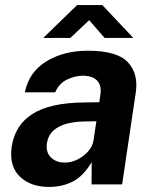

<svg xmlns="http://www.w3.org/2000/svg" viewBox="-20 -727 606 757"><path d="M173.5 10Q100.5 10 58 -31Q15.5 -72 26 -148Q38.5 -233 107.2 -277.2Q176 -321.5 309.5 -323L371.5 -324L376 -355Q381 -391.5 362 -410.2Q343 -429 304.5 -428.5Q274.5 -428 243.8 -413Q213 -398 197.5 -363H78Q94 -443 162.8 -485Q231.5 -527 326 -527Q441.5 -527 483.8 -482Q526 -437 515.5 -363.5L461.5 0H341L341.5 -87.5Q307.5 -31.5 266.2 -10.8Q225 10 173.5 10ZM235.5 -86Q261 -86 285.5 -98.2Q310 -110.5 327.5 -130.2Q345 -150 348.5 -172.5L360 -249L310 -248Q275.5 -247.5 244 -239.5Q212.5 -231.5 191.2 -212.8Q170 -194 165 -162.5Q160 -126.5 180.8 -106.2Q201.5 -86 235.5 -86ZM150.5 -577.5 284 -707H383.5L505.5 -577.5H392.5L331.5 -647.5L257.5 -577.5Z"/></svg>

Font: Public Sans
Style: Bold Italic
Weight: 700
Italic angle: -8°
Designer: The Public Sans project authors (U.S. Web Design System). Libre Franklin designed by Pablo Impallari and Rodrigo Fuenzal
Version: Version 1.008; ttfautohint (v1.8.1) -l 8 -r 50 -G 200 -x 14 